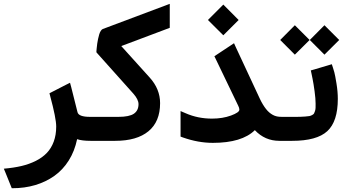

<svg xmlns="http://www.w3.org/2000/svg" viewBox="-55 -746 1837 1017"><path d="M207 -252 221.2 -259.3 294.4 -296.9 315.9 -307.6 322.3 -284.2Q334 -240.2 355.5 -151.9Q361.3 -127 421.9 -127H441.4Q450.2 -127 450.2 -72.3V-55.7Q450.2 0 441.4 0H424.3Q379.4 0 353.5 -8.8Q340.3 54.7 309.1 104.2Q277.8 153.8 232.7 185.8Q187.5 217.8 131.3 234.4Q75.2 251 10.7 251H7.3L2.4 238.8L-24.4 172.4L-34.7 147.5Q17.1 143.1 58.6 133.3Q100.1 123.5 135 106Q169.9 88.4 193.4 63.7Q216.8 39.1 229.7 3.9Q242.7 -31.2 242.7 -75.7Q242.7 -119.1 210.9 -236.8Z M435.5 -127H571.8Q629.9 -127 654.3 -143.8Q678.7 -160.6 678.7 -194.3Q678.7 -219.2 650.9 -250.5L460.9 -462.9L455.6 -469.2Q455.6 -471.7 455.8 -475.6Q456.1 -479.5 457.3 -491.7Q458.5 -503.9 460 -514.9Q461.4 -525.9 464.4 -539.6Q467.3 -553.2 470.5 -563.7Q473.6 -574.2 478.8 -582.3Q483.9 -590.3 489.3 -592.3L844.2 -725.6V-598.6L587.4 -502L737.8 -335.4Q793 -274.4 793 -199.7Q793 -101.6 731.4 -50.8Q669.9 0 555.2 0H435.5Q427.7 0 422.6 -4.9Q417.5 -9.8 415.3 -19.3Q413.1 -28.8 412.6 -36.4Q412.1 -43.9 412.1 -55.7V-72.3Q412.1 -87.9 413.1 -98.1Q414.1 -108.4 419.7 -117.7Q425.3 -127 435.5 -127Z M1439.9 0H1424.8Q1348.1 0 1294.9 -56.6Q1226.6 10.7 1072.3 10.7Q995.1 10.7 914.6 -17.6L901.4 -22.5V-36.1V-127.9V-157.7L928.7 -146Q993.2 -117.7 1067.9 -117.7Q1124 -117.7 1168.5 -134Q1212.9 -150.4 1212.9 -165Q1212.9 -174.3 1207 -185.5L1087.9 -433.1L1080.6 -448.2L1094.7 -457.5L1165.5 -504.4L1184.6 -517.1L1193.8 -496.6L1321.3 -223.1Q1329.1 -206.5 1337.4 -192.9Q1345.7 -179.2 1354 -168.7Q1362.3 -158.2 1371.1 -150.6Q1379.9 -143.1 1389.2 -137.9Q1398.4 -132.8 1407.7 -130.4Q1417 -127.9 1426.8 -127.4L1439.9 -127Q1448.7 -126.5 1448.7 -72.3V-55.7Q1448.7 0 1439.9 0ZM1127.9 -721.7 1209 -640.1 1127.9 -559.1 1046.4 -640.1Z M1434.6 -127H1494.6Q1519.5 -127 1532.7 -127.2Q1545.9 -127.4 1561.3 -128.7Q1576.7 -129.9 1583.5 -131.1Q1590.3 -132.3 1598.1 -136.5Q1606 -140.6 1608.4 -145Q1610.8 -149.4 1613.5 -157.7Q1616.2 -166 1616.5 -174.6Q1616.7 -183.1 1616.7 -197.3Q1616.7 -223.1 1611.3 -262.7Q1606 -302.2 1600.6 -328.6L1595.2 -355L1591.3 -373L1608.9 -377.9L1684.6 -400.4L1702.6 -405.8L1708.5 -387.7Q1711.9 -377.9 1716.1 -362.5Q1720.2 -347.2 1727.3 -303.7Q1734.4 -260.3 1734.4 -222.2Q1734.4 -102.5 1678.7 -51.3Q1623 0 1492.7 0H1434.6Q1426.8 0 1421.6 -4.9Q1416.5 -9.8 1414.3 -19.3Q1412.1 -28.8 1411.6 -36.4Q1411.1 -43.9 1411.1 -55.7V-72.3Q1411.1 -87.9 1412.1 -98.1Q1413.1 -108.4 1418.7 -117.7Q1424.3 -127 1434.6 -127ZM1663.6 -612.3 1741.7 -534.2 1663.6 -456.5 1585.9 -534.2ZM1506.8 -612.3 1585 -534.2 1506.8 -456.5 1429.2 -534.2Z"/></svg>

Font: Samim WOL
Style: Bold-WOL
Weight: 700
Foundry: DejaVu fonts team - Redesigned by Saber Rastikerdar
Version: Version 4.0.5